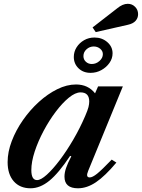

<svg xmlns="http://www.w3.org/2000/svg" viewBox="-20 -978 745 1008"><path d="M140.5 10.5Q84.5 10.5 52.2 -26.2Q20 -63 20 -127Q20 -180.5 41.8 -237.5Q63.5 -294.5 100.5 -347.5Q137.5 -400.5 184 -442.8Q230.5 -485 280.8 -509.8Q331 -534.5 379 -534.5Q442.5 -534.5 479 -488L495 -524.5H625L443 -81Q428.5 -46.5 451 -46.5Q465.5 -46.5 490 -66.2Q514.5 -86 566.5 -140L591 -124.5Q531.5 -53.5 484 -21.5Q436.5 10.5 389.5 10.5Q318.5 10.5 318.5 -50.5Q318.5 -71.5 326.8 -96Q335 -120.5 354.5 -157.5L348 -159.5Q288 -69 239.2 -29.2Q190.5 10.5 140.5 10.5ZM174.5 -32.5Q194.5 -32.5 226 -61Q257.5 -89.5 293.8 -137.5Q330 -185.5 365 -245.5Q400 -305.5 427 -368.5Q440.5 -399.5 444.5 -415.8Q448.5 -432 448.5 -445Q448.5 -493 403 -493Q375.5 -493 341.2 -465Q307 -437 272.5 -391.2Q238 -345.5 209 -291Q180 -236.5 162.2 -182.5Q144.5 -128.5 144.5 -85Q144.5 -32.5 174.5 -32.5ZM455.5 -595.5Q417 -595.5 392.2 -619.5Q367.5 -643.5 367.5 -679Q367.5 -706.5 382.2 -729.8Q397 -753 421.5 -767Q446 -781 476 -781Q515.5 -781 543.2 -757Q571 -733 571 -698Q571 -671 554.8 -647.8Q538.5 -624.5 512.2 -610Q486 -595.5 455.5 -595.5ZM462 -642Q484.5 -642 502.2 -657.8Q520 -673.5 520 -693.5Q520 -710.5 505.8 -722.2Q491.5 -734 472 -734Q450.5 -734 434.2 -719.2Q418 -704.5 418 -683.5Q418 -665.5 430.8 -653.8Q443.5 -642 462 -642ZM482.5 -809.5 466 -834 595.5 -934.5Q609.5 -946 623.2 -952Q637 -958 651 -958Q673.5 -958 689.2 -942.2Q705 -926.5 705 -903.5Q705 -883.5 692 -868.8Q679 -854 652 -848Z"/></svg>

Font: Libre Caslon Text SemiBold Italic
Style: Regular
Weight: 600
Italic angle: -22.583°
Designer: Pablo Impallari, Rodrigo Fuenzalida, Katja Schimmel
Foundry: Pablo Impallari, Rodrigo Fuenzalida
Version: Version 2.000